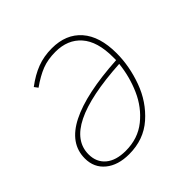

<svg xmlns="http://www.w3.org/2000/svg" viewBox="-144 -658 798 798"><g transform="rotate(-45 254.5 -259.5)"><path d="M441 -324Q441 -248 413 -171Q385 -94 326 -42Q267 10 181 10Q116 10 77 -22Q38 -54 38 -108Q38 -196 135 -245Q232 -294 419 -305V-323Q419 -415 378 -461.5Q337 -508 265 -508Q220 -508 185.5 -494.5Q151 -481 110 -452L98 -468Q139 -499 178.5 -514Q218 -529 265 -529Q348 -529 394.5 -476Q441 -423 441 -324ZM417 -285Q61 -264 61 -109Q61 -63 92.5 -36.5Q124 -10 181 -10Q253 -10 304 -51Q355 -92 382.5 -154.5Q410 -217 417 -285Z"/></g></svg>

Font: Fira Sans Thin
Style: Italic
Weight: 250
Italic angle: -8°
Designer: Carrois Corporate & Edenspiekermann AG
Foundry: Carrois Corporate GbR & Edenspiekermann AG
Version: Version 4.203